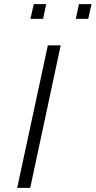

<svg xmlns="http://www.w3.org/2000/svg" viewBox="-20 -907 462 927"><path d="M63 0 211 -688H273L126 0ZM346 -816 361 -887H422L406 -816ZM127 -816 143 -887H203L188 -816Z"/></svg>

Font: Saira SemiExpanded Light
Style: Italic
Weight: 300
Width: 6
Italic angle: -12°
Designer: Hector Gatti with collaboration of the Omnibus-Type team
Foundry: Omnibus-Type
Version: Version 1.101